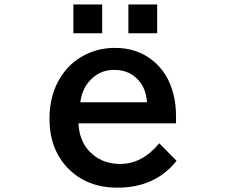

<svg xmlns="http://www.w3.org/2000/svg" viewBox="-20 -801 1040 866"><path d="M311 -780.8H440.9V-650.9H311ZM559.1 -780.8H689V-650.9H559.1ZM773.9 -244.6H334Q337.4 -167 382.8 -118.7Q437.5 -61.5 522 -61.5Q621.6 -61.5 698.2 -154.8L776.4 -75.7Q680.2 45.4 509.8 45.4Q370.1 45.4 284.7 -43.9Q203.1 -129.9 203.1 -265.6Q203.1 -376 256.3 -457.5Q303.7 -529.8 382.8 -562.5Q437 -585 498.5 -585Q596.7 -585 666 -530.3Q737.8 -474.6 762.7 -374.5Q773.9 -329.1 773.9 -278.8ZM643.1 -339.8Q639.2 -390.1 616.7 -423.8Q574.2 -485.8 494.6 -485.8Q423.3 -485.8 377.4 -428.2Q349.1 -392.6 342.3 -339.8Z"/></svg>

Font: BIZ UDGothic
Style: Bold
Weight: 700
Monospace: yes
Designer: TypeBank Co., Ltd.
Foundry: Morisawa Inc.
Version: Version 1.05